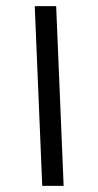

<svg xmlns="http://www.w3.org/2000/svg" viewBox="-20 -606 320 626"><path d="M163.1 -585.9 187.5 0H117.7L93.3 -585.9Z"/></svg>

Font: Noto Sans Syriac Estrangela
Style: Regular
Weight: 400
Designer: Monotype Design team
Foundry: Monotype Imaging Inc.
Version: Version 1.00